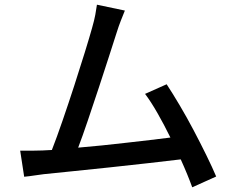

<svg xmlns="http://www.w3.org/2000/svg" viewBox="-20 -761 996 818"><path d="M799 37Q790 12 777.5 -18.5Q765 -49 750 -82Q693 -75 612.5 -66Q532 -57 448.5 -48Q365 -39 289.5 -31.5Q214 -24 167 -19Q149 -17 127 -13.5Q105 -10 83 -8L66 -119Q89 -119 114.5 -119Q140 -119 162 -120Q170 -121 180 -121Q190 -121 201 -122Q221 -173 246.5 -247Q272 -321 296.5 -396.5Q321 -472 341.5 -538.5Q362 -605 372 -641Q382 -676 386 -698Q390 -720 393 -741L512 -716Q504 -696 495 -673.5Q486 -651 476 -619Q465 -585 445 -522.5Q425 -460 401.5 -389Q378 -318 354.5 -248.5Q331 -179 313 -132Q362 -136 415 -141.5Q468 -147 520 -153Q572 -159 620 -164.5Q668 -170 706 -175Q679 -230 651 -279Q623 -328 598 -361L690 -402Q715 -364 745.5 -312.5Q776 -261 805 -206Q834 -151 859.5 -99Q885 -47 901 -9Z"/></svg>

Font: Kinto Sans Med
Style: Regular
Weight: 500
Designer: Authors: Ryoko NISHIZUKA  (kana & ideographs); Paul D. Hunt (Latin, Greek & Cyrillic); Wenlong ZHANG  (bopomofo); Sandol
Foundry: Adobe Systems Incorporated, ookami Inc.
Version: Version 0.001